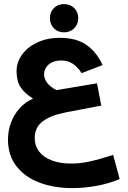

<svg xmlns="http://www.w3.org/2000/svg" viewBox="-20 -750 640 962"><path d="M20 -50.5Q20 -96.5 35.8 -137.5Q51.5 -178.5 80 -209.2Q108.5 -240 145.5 -256Q103 -282.5 83 -313.5Q63 -344.5 63 -393Q63 -437.5 90.2 -475.8Q117.5 -514 166.8 -537.2Q216 -560.5 279.5 -560.5Q363.5 -560.5 414.2 -524.2Q465 -488 494 -424L389 -383.5Q369.5 -414 344.8 -430.5Q320 -447 286 -447Q261 -447 241.5 -438Q222 -429 211.5 -413Q201 -397 201 -377.5Q201 -355.5 216 -335.2Q231 -315 263 -298.5L466 -332.5L487.5 -221L310 -187Q232.5 -172 193.2 -141.5Q154 -111 154 -59Q154 -19.5 176.2 9.5Q198.5 38.5 240 54Q281.5 69.5 338 69.5Q380.5 69.5 428.5 59.2Q476.5 49 547 26L579.5 147Q529 169 466 180.8Q403 192.5 343 192.5Q251.5 192.5 178.5 165.2Q105.5 138 62.8 83.2Q20 28.5 20 -50.5ZM230 -659Q230 -689.5 250 -709.5Q270 -729.5 301 -729.5Q331.5 -729.5 351.8 -709.5Q372 -689.5 372 -659Q372 -628.5 351.8 -608.2Q331.5 -588 301 -588Q270 -588 250 -608.2Q230 -628.5 230 -659Z"/></svg>

Font: JuliaMono ExtraBold
Style: Regular
Weight: 800
Monospace: yes
Designer: cormullion
Foundry: corm
Version: Version 0.055; ttfautohint (v1.8.4)